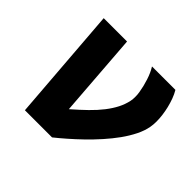

<svg xmlns="http://www.w3.org/2000/svg" viewBox="-134 -708 869 869"><g transform="rotate(45 301.0 -273.5)"><path d="M76.2 -546.9H225.6L255.9 -144Q293 -176.3 322.3 -204.8Q351.6 -233.4 372.8 -260.7Q394 -288.1 407.5 -314.5Q420.9 -340.8 426.8 -368.7Q428.2 -375.5 428.7 -382.1Q429.2 -388.7 429.2 -397Q429.2 -404.8 428.7 -410.6Q428.2 -416.5 426.8 -425.3Q421.9 -456.5 411.1 -489.7Q400.4 -522.9 385.3 -546.9H535.2Q545.4 -529.8 553 -509.3Q560.5 -488.8 565.7 -467.5Q570.8 -446.3 573.5 -425.3Q576.2 -404.3 576.2 -385.3Q576.2 -365.2 573.2 -349.1Q567.9 -318.8 551.8 -286.4Q535.6 -253.9 512.5 -221.7Q489.3 -189.5 461.2 -158Q433.1 -126.5 403.6 -97.9Q374 -69.3 345.2 -44.2Q316.4 -19 292.5 0H118.7Z"/></g></svg>

Font: Hack
Style: Bold Italic
Weight: 700
Italic angle: -11°
Monospace: yes
Designer: Christopher Simpkins
Foundry: Christopher Simpkins
Version: Version 2.017; ttfautohint (v1.4.1) -l 4 -r 80 -G 350 -x 0 -